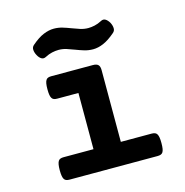

<svg xmlns="http://www.w3.org/2000/svg" viewBox="-98 -737 796 828"><g transform="rotate(-15 300.0 -323.0)"><path d="M245.6 -351.1H151.4Q143.1 -351.1 137.2 -353Q131.3 -355 127.7 -360.4Q124 -365.7 122.3 -375.5Q120.6 -385.3 120.6 -400.9Q120.6 -416.5 122.3 -426.3Q124 -436 127.7 -441.7Q131.3 -447.3 137.2 -449.2Q143.1 -451.2 151.4 -451.2H336.9Q353.5 -451.2 360.6 -444.1Q367.7 -437 367.7 -420.4V-100.1H504.9Q513.2 -100.1 519 -98.1Q524.9 -96.2 528.6 -90.6Q532.2 -85 533.9 -75.2Q535.6 -65.4 535.6 -49.8Q535.6 -34.2 533.9 -24.4Q532.2 -14.6 528.6 -9.3Q524.9 -3.9 519 -2Q513.2 0 504.9 0H112.3Q104 0 98.1 -2Q92.3 -3.9 88.6 -9.3Q85 -14.6 83.3 -24.4Q81.5 -34.2 81.5 -49.8Q81.5 -65.4 83.3 -75.2Q85 -85 88.6 -90.6Q92.3 -96.2 98.1 -98.1Q104 -100.1 112.3 -100.1H245.6ZM359.9 -610.4Q373 -610.4 388.4 -613.8Q403.8 -617.2 419.4 -625.5Q430.7 -631.8 440.2 -626.2Q449.7 -620.6 457.5 -607.4Q464.4 -594.2 464.8 -582Q465.3 -569.8 455.6 -562Q426.8 -537.1 402.6 -526.9Q378.4 -516.6 356.4 -516.6Q335.9 -516.6 317.4 -522.2Q298.8 -527.8 281.2 -534.7Q263.7 -541.5 246.3 -547.1Q229 -552.7 210.9 -552.7Q196.8 -552.7 181.4 -549.3Q166 -545.9 150.4 -537.6Q139.6 -531.7 130.1 -537.1Q120.6 -542.5 113.3 -556.2Q106.4 -568.8 105.7 -581.1Q105 -593.3 114.3 -601.1Q143.6 -626.5 168 -636.5Q192.4 -646.5 214.4 -646.5Q234.4 -646.5 252.9 -640.9Q271.5 -635.3 289.1 -628.4Q306.6 -621.6 324.2 -616Q341.8 -610.4 359.9 -610.4Z"/></g></svg>

Font: Courier Prime
Style: Bold
Weight: 700
Monospace: yes
Designer: Alan Dague-Greene
Foundry: Quote-Unquote Apps
Version: Version 1.202